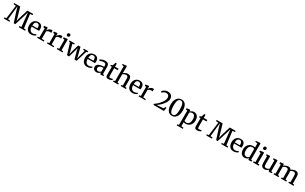

<svg xmlns="http://www.w3.org/2000/svg" viewBox="605 -4123 12181 7668"><g transform="rotate(30 6695.0 -289.0)"><path d="M88.5 -60 169 -679.5 55.5 -691.5V-743H333L464.5 -295.5L496.5 -169L526 -295.5L661 -743H933.5V-691.5L820.5 -679.5L900.5 -61L987 -50.5V0H694.5V-50.5L784.5 -60L738.5 -508L719 -700L678 -553.5L515.5 -33.5H442.5L288 -513L235 -700L214.5 -508L168 -60L266 -50.5V0H5.5V-50.5Z M1264 11Q1179.5 11 1124 -26Q1068.5 -63 1041.2 -128.2Q1014 -193.5 1014 -278.5Q1014 -345 1033.2 -398.5Q1052.5 -452 1087.5 -490.2Q1122.5 -528.5 1170.5 -548.8Q1218.5 -569 1275.5 -569Q1370 -569 1421.8 -517.5Q1473.5 -466 1476 -369.5Q1476 -339.5 1474.8 -316.8Q1473.5 -294 1469.5 -276.5H1128.5Q1129.5 -229 1140.5 -189.2Q1151.5 -149.5 1172.8 -120.8Q1194 -92 1225 -76.2Q1256 -60.5 1296.5 -60.5Q1338.5 -60.5 1381 -75.5Q1423.5 -90.5 1446.5 -108L1466.5 -63.5Q1449 -45 1417.2 -28Q1385.5 -11 1345.5 0Q1305.5 11 1264 11ZM1129 -330H1362.5Q1363.5 -339 1364.2 -351.5Q1365 -364 1365 -373.5Q1365 -434 1340.5 -473.2Q1316 -512.5 1257.5 -512.5Q1231.5 -512.5 1209 -503.2Q1186.5 -494 1169.5 -473.2Q1152.5 -452.5 1142 -417.2Q1131.5 -382 1129 -330Z M1541.5 0V-49.5L1615 -57V-475L1544 -492.5V-548.5L1684.5 -567H1687L1709 -549V-530L1706.5 -442H1709Q1713.5 -450.5 1727.5 -470Q1741.5 -489.5 1765.2 -511Q1789 -532.5 1821.8 -547.8Q1854.5 -563 1895.5 -563Q1910 -563 1918.5 -561.2Q1927 -559.5 1932.5 -557.5V-445.5Q1926 -450.5 1910.8 -454.2Q1895.5 -458 1871 -458Q1831.5 -458 1803.5 -448.2Q1775.5 -438.5 1756.5 -425.5Q1737.5 -412.5 1724 -402.5V-57.5L1848.5 -49V0Z M1995.5 0V-49.5L2069 -57V-475L1998 -492.5V-548.5L2138.5 -567H2141L2163 -549V-530L2160.5 -442H2163Q2167.5 -450.5 2181.5 -470Q2195.5 -489.5 2219.2 -511Q2243 -532.5 2275.8 -547.8Q2308.5 -563 2349.5 -563Q2364 -563 2372.5 -561.2Q2381 -559.5 2386.5 -557.5V-445.5Q2380 -450.5 2364.8 -454.2Q2349.5 -458 2325 -458Q2285.5 -458 2257.5 -448.2Q2229.5 -438.5 2210.5 -425.5Q2191.5 -412.5 2178 -402.5V-57.5L2302.5 -49V0Z M2446 0V-50.5L2525 -59V-475L2451 -493V-547.5L2609 -567H2611.5L2635 -549V-58L2712.5 -50.5V0ZM2571 -652.5Q2539 -652.5 2522.2 -672.2Q2505.5 -692 2505.5 -719Q2505.5 -748.5 2523.8 -771.5Q2542 -794.5 2579 -794.5H2580Q2612.5 -794.5 2629.2 -775.2Q2646 -756 2646 -729Q2646 -699.5 2627.5 -676Q2609 -652.5 2572 -652.5Z M2718 -506V-554.5H2957V-506L2880 -494L2960 -203.5L2987.5 -79.5L3015 -204.5L3114 -554.5H3222L3312 -204.5L3338 -79L3370 -204L3448 -493L3373 -506V-554.5H3579V-506L3524 -493.5L3368 8H3269L3173 -341L3149.5 -457L3124.5 -341L3021.5 8H2925L2769.5 -494.5Z M3846 11Q3761.5 11 3706 -26Q3650.5 -63 3623.2 -128.2Q3596 -193.5 3596 -278.5Q3596 -345 3615.2 -398.5Q3634.5 -452 3669.5 -490.2Q3704.5 -528.5 3752.5 -548.8Q3800.5 -569 3857.5 -569Q3952 -569 4003.8 -517.5Q4055.5 -466 4058 -369.5Q4058 -339.5 4056.8 -316.8Q4055.5 -294 4051.5 -276.5H3710.5Q3711.5 -229 3722.5 -189.2Q3733.5 -149.5 3754.8 -120.8Q3776 -92 3807 -76.2Q3838 -60.5 3878.5 -60.5Q3920.5 -60.5 3963 -75.5Q4005.5 -90.5 4028.5 -108L4048.5 -63.5Q4031 -45 3999.2 -28Q3967.5 -11 3927.5 0Q3887.5 11 3846 11ZM3711 -330H3944.5Q3945.5 -339 3946.2 -351.5Q3947 -364 3947 -373.5Q3947 -434 3922.5 -473.2Q3898 -512.5 3839.5 -512.5Q3813.5 -512.5 3791 -503.2Q3768.5 -494 3751.5 -473.2Q3734.5 -452.5 3724 -417.2Q3713.5 -382 3711 -330Z M4276 11Q4231.5 11 4193.2 -6.8Q4155 -24.5 4132 -60.2Q4109 -96 4109 -150.5Q4109 -200.5 4136 -235.5Q4163 -270.5 4209.8 -292.2Q4256.5 -314 4315.8 -324.5Q4375 -335 4439.5 -336V-370.5Q4439.5 -414.5 4430 -440Q4420.5 -465.5 4396.2 -476.8Q4372 -488 4327 -488Q4269 -488 4225.5 -469.8Q4182 -451.5 4158 -439L4131.5 -492Q4142 -501.5 4175.2 -519.2Q4208.5 -537 4255.8 -551.5Q4303 -566 4355 -566Q4426 -566 4467.5 -545.8Q4509 -525.5 4526.8 -482Q4544.5 -438.5 4544.5 -369.5V-52H4603V-6.5Q4592 -3.5 4573.5 0Q4555 3.5 4534.2 6Q4513.5 8.5 4496 8.5Q4469 8.5 4458 0.2Q4447 -8 4447 -37.5V-69Q4434.5 -56 4410 -37.2Q4385.5 -18.5 4351.5 -3.8Q4317.5 11 4276 11ZM4322.5 -59Q4348.5 -59 4381.5 -74.2Q4414.5 -89.5 4439.5 -111.5V-282.5Q4366.5 -282 4319.2 -266.2Q4272 -250.5 4249 -223.5Q4226 -196.5 4226 -162.5Q4226 -126 4238.5 -103.2Q4251 -80.5 4272.8 -69.8Q4294.5 -59 4322.5 -59Z M4819.5 10.5Q4764.5 10.5 4734.8 -15.2Q4705 -41 4705 -106V-487H4634.5V-534Q4644.5 -537 4656.5 -540.2Q4668.5 -543.5 4679 -546.8Q4689.5 -550 4694.5 -554Q4700.5 -558.5 4704.8 -563.5Q4709 -568.5 4712.5 -575.5Q4716 -582.5 4720 -592Q4724.5 -604.5 4730.5 -625.5Q4736.5 -646.5 4742 -667Q4747.5 -687.5 4750.5 -699.5H4812.5L4814.5 -554.5H4977.5V-487H4815V-183Q4815 -129 4819 -104.5Q4823 -80 4835.5 -73.5Q4848 -67 4873 -67Q4901 -67 4932.2 -74.2Q4963.5 -81.5 4979.5 -88.5L4995.5 -42.5Q4980 -30.5 4951.8 -18.5Q4923.5 -6.5 4888.8 2Q4854 10.5 4819.5 10.5Z M5104 -58V-744.5L5021.5 -755V-799.5L5187 -819H5189.5L5213 -803.5V-571.5L5208.5 -486.5Q5226.5 -503.5 5258.2 -522.2Q5290 -541 5329.2 -554Q5368.5 -567 5408.5 -567Q5472 -567 5506.8 -543Q5541.5 -519 5555 -468.2Q5568.5 -417.5 5568.5 -338V-58.5L5638.5 -50.5V0H5397V-50.5L5459 -58.5V-338.5Q5459 -392 5452 -426.5Q5445 -461 5423.5 -477.5Q5402 -494 5358.5 -494Q5333 -494 5306.5 -485.2Q5280 -476.5 5256 -463.2Q5232 -450 5214.5 -436V-59L5281 -50.5V0H5042V-50.5Z M5941 11Q5856.5 11 5801 -26Q5745.5 -63 5718.2 -128.2Q5691 -193.5 5691 -278.5Q5691 -345 5710.2 -398.5Q5729.5 -452 5764.5 -490.2Q5799.5 -528.5 5847.5 -548.8Q5895.5 -569 5952.5 -569Q6047 -569 6098.8 -517.5Q6150.5 -466 6153 -369.5Q6153 -339.5 6151.8 -316.8Q6150.5 -294 6146.5 -276.5H5805.5Q5806.5 -229 5817.5 -189.2Q5828.5 -149.5 5849.8 -120.8Q5871 -92 5902 -76.2Q5933 -60.5 5973.5 -60.5Q6015.5 -60.5 6058 -75.5Q6100.5 -90.5 6123.5 -108L6143.5 -63.5Q6126 -45 6094.2 -28Q6062.5 -11 6022.5 0Q5982.5 11 5941 11ZM5806 -330H6039.5Q6040.5 -339 6041.2 -351.5Q6042 -364 6042 -373.5Q6042 -434 6017.5 -473.2Q5993 -512.5 5934.5 -512.5Q5908.5 -512.5 5886 -503.2Q5863.5 -494 5846.5 -473.2Q5829.5 -452.5 5819 -417.2Q5808.5 -382 5806 -330Z M6218.5 0V-49.5L6292 -57V-475L6221 -492.5V-548.5L6361.5 -567H6364L6386 -549V-530L6383.5 -442H6386Q6390.5 -450.5 6404.5 -470Q6418.5 -489.5 6442.2 -511Q6466 -532.5 6498.8 -547.8Q6531.5 -563 6572.5 -563Q6587 -563 6595.5 -561.2Q6604 -559.5 6609.5 -557.5V-445.5Q6603 -450.5 6587.8 -454.2Q6572.5 -458 6548 -458Q6508.5 -458 6480.5 -448.2Q6452.5 -438.5 6433.5 -425.5Q6414.5 -412.5 6401 -402.5V-57.5L6525.5 -49V0Z M6894.5 -43Q6943.5 -73.5 6994.8 -116.5Q7046 -159.5 7092.5 -210Q7139 -260.5 7176 -314.2Q7213 -368 7234.2 -421Q7255.5 -474 7255.5 -521.5Q7255.5 -573.5 7237.2 -606.2Q7219 -639 7186.8 -654.5Q7154.5 -670 7112.5 -670Q7068 -670 7035.2 -655Q7002.5 -640 6979.8 -619.8Q6957 -599.5 6942.5 -582.5L6897.5 -624Q6911.5 -645.5 6934 -667.8Q6956.5 -690 6987.2 -709Q7018 -728 7057.2 -739.8Q7096.5 -751.5 7143 -751.5Q7214.5 -751.5 7265.2 -724.8Q7316 -698 7343 -651Q7370 -604 7370 -543.5Q7370 -493 7349.2 -438.8Q7328.5 -384.5 7292.8 -330.8Q7257 -277 7211.5 -227Q7166 -177 7116 -134.5Q7066 -92 7017.5 -61.5L7327 -84L7362 -168.5L7414.5 -157.5L7389.5 0H6910.5Z M7756 9.5Q7689 9.5 7639 -19.2Q7589 -48 7556.2 -99.8Q7523.5 -151.5 7507.5 -221.8Q7491.5 -292 7492 -374Q7492.5 -495 7529.8 -579.5Q7567 -664 7631 -708Q7695 -752 7775 -752Q7843 -752 7892.5 -725Q7942 -698 7974 -648Q8006 -598 8021.5 -529Q8037 -460 8036.5 -376Q8036 -256 8000.8 -169.8Q7965.5 -83.5 7902.5 -37Q7839.5 9.5 7756 9.5ZM7763.5 -43Q7818.5 -43 7851 -78.8Q7883.5 -114.5 7897.8 -186.5Q7912 -258.5 7912 -367Q7912 -449 7903.8 -511.5Q7895.5 -574 7878 -615.8Q7860.5 -657.5 7832.8 -678.8Q7805 -700 7766 -700Q7726 -700 7697.5 -681Q7669 -662 7650.8 -623Q7632.5 -584 7623.8 -523.5Q7615 -463 7615 -380Q7615 -303 7623.8 -241Q7632.5 -179 7650.5 -134.5Q7668.5 -90 7696.8 -66.5Q7725 -43 7763.5 -43Z M8118.5 241.5V192L8189.5 181V-475.5L8118 -492.5V-548.5L8263 -567H8265.5L8286.5 -549V-490.5Q8302.5 -508.5 8327.5 -526.8Q8352.5 -545 8385.5 -557Q8418.5 -569 8458 -569Q8515 -569 8565 -541.2Q8615 -513.5 8645.5 -453.5Q8676 -393.5 8676 -297Q8676 -234 8656.5 -178.2Q8637 -122.5 8599.8 -79.8Q8562.5 -37 8509.5 -13Q8456.5 11 8389 11Q8365.5 11 8338.8 7Q8312 3 8295 -3L8297.5 80.5V181L8399.5 192V241.5ZM8392.5 -42Q8439 -42 8477 -66.8Q8515 -91.5 8537.2 -144.2Q8559.5 -197 8559.5 -282Q8559.5 -339 8548.5 -380Q8537.5 -421 8517.5 -447.2Q8497.5 -473.5 8471.8 -485.8Q8446 -498 8416.5 -498Q8389.5 -498 8366 -490Q8342.5 -482 8325 -470.2Q8307.5 -458.5 8297.5 -447.5V-72Q8305 -61 8331.5 -51.5Q8358 -42 8392.5 -42Z M8912.5 10.5Q8857.5 10.5 8827.8 -15.2Q8798 -41 8798 -106V-487H8727.5V-534Q8737.5 -537 8749.5 -540.2Q8761.5 -543.5 8772 -546.8Q8782.5 -550 8787.5 -554Q8793.5 -558.5 8797.8 -563.5Q8802 -568.5 8805.5 -575.5Q8809 -582.5 8813 -592Q8817.5 -604.5 8823.5 -625.5Q8829.5 -646.5 8835 -667Q8840.5 -687.5 8843.5 -699.5H8905.5L8907.5 -554.5H9070.5V-487H8908V-183Q8908 -129 8912 -104.5Q8916 -80 8928.5 -73.5Q8941 -67 8966 -67Q8994 -67 9025.2 -74.2Q9056.5 -81.5 9072.5 -88.5L9088.5 -42.5Q9073 -30.5 9044.8 -18.5Q9016.5 -6.5 8981.8 2Q8947 10.5 8912.5 10.5Z M9424 -60 9504.5 -679.5 9391 -691.5V-743H9668.5L9800 -295.5L9832 -169L9861.5 -295.5L9996.5 -743H10269V-691.5L10156 -679.5L10236 -61L10322.5 -50.5V0H10030V-50.5L10120 -60L10074 -508L10054.5 -700L10013.5 -553.5L9851 -33.5H9778L9623.5 -513L9570.5 -700L9550 -508L9503.5 -60L9601.5 -50.5V0H9341V-50.5Z M10599.5 11Q10515 11 10459.5 -26Q10404 -63 10376.8 -128.2Q10349.5 -193.5 10349.5 -278.5Q10349.5 -345 10368.8 -398.5Q10388 -452 10423 -490.2Q10458 -528.5 10506 -548.8Q10554 -569 10611 -569Q10705.5 -569 10757.2 -517.5Q10809 -466 10811.5 -369.5Q10811.5 -339.5 10810.2 -316.8Q10809 -294 10805 -276.5H10464Q10465 -229 10476 -189.2Q10487 -149.5 10508.2 -120.8Q10529.5 -92 10560.5 -76.2Q10591.5 -60.5 10632 -60.5Q10674 -60.5 10716.5 -75.5Q10759 -90.5 10782 -108L10802 -63.5Q10784.5 -45 10752.8 -28Q10721 -11 10681 0Q10641 11 10599.5 11ZM10464.5 -330H10698Q10699 -339 10699.8 -351.5Q10700.5 -364 10700.5 -373.5Q10700.5 -434 10676 -473.2Q10651.5 -512.5 10593 -512.5Q10567 -512.5 10544.5 -503.2Q10522 -494 10505 -473.2Q10488 -452.5 10477.5 -417.2Q10467 -382 10464.5 -330Z M11107.5 11Q11064 11 11024.8 -5.2Q10985.5 -21.5 10955 -55.2Q10924.5 -89 10907 -140.8Q10889.5 -192.5 10889.5 -263.5Q10889.5 -347.5 10923.8 -416.8Q10958 -486 11022.8 -527.5Q11087.5 -569 11179 -569Q11204 -569 11227 -566.2Q11250 -563.5 11269.5 -558.5V-744.5L11168.5 -756V-801L11352 -819H11355L11378 -802V-52H11435.5V-5Q11415 -0.5 11386.8 4.8Q11358.5 10 11328.5 10Q11304 10 11291.2 1.8Q11278.5 -6.5 11278.5 -37V-69Q11261.5 -48.5 11235.8 -30Q11210 -11.5 11177.5 -0.2Q11145 11 11107.5 11ZM11149.5 -61Q11177.5 -61 11201 -70Q11224.5 -79 11242 -92Q11259.5 -105 11269.5 -117.5V-483.5Q11262 -495 11234 -504Q11206 -513 11173.5 -513Q11126.5 -513 11089.2 -489.5Q11052 -466 11030 -414.5Q11008 -363 11007 -278.5Q11006 -201 11025.2 -153Q11044.5 -105 11077.2 -83Q11110 -61 11149.5 -61Z M11497 0V-50.5L11576 -59V-475L11502 -493V-547.5L11660 -567H11662.5L11686 -549V-58L11763.5 -50.5V0ZM11622 -652.5Q11590 -652.5 11573.2 -672.2Q11556.5 -692 11556.5 -719Q11556.5 -748.5 11574.8 -771.5Q11593 -794.5 11630 -794.5H11631Q11663.5 -794.5 11680.2 -775.2Q11697 -756 11697 -729Q11697 -699.5 11678.5 -676Q11660 -652.5 11623 -652.5Z M12266.5 9.5Q12238 9.5 12224 -1.5Q12210 -12.5 12210 -39V-72.5Q12192 -53.5 12163.8 -34.2Q12135.5 -15 12101.8 -2Q12068 11 12032.5 11Q11938.5 11 11899 -39.2Q11859.5 -89.5 11859.5 -203.5V-491.5L11804.5 -507V-553L11948 -566.5H11949.5L11969 -554V-209.5Q11969 -156 11977.2 -123.2Q11985.5 -90.5 12007 -75.2Q12028.5 -60 12068 -60Q12097 -60 12121.5 -69.2Q12146 -78.5 12165.5 -91Q12185 -103.5 12198 -115V-491.5L12126.5 -508V-553L12282 -566.5H12284L12307 -554V-52H12365.5L12365 -5.5Q12348 -1.5 12323.2 4Q12298.5 9.5 12266.5 9.5Z M12441.5 0V-50.5L12501.5 -59V-475L12431 -492.5V-548.5L12576.5 -567L12593 -556.5L12601 -517L12600 -482.5Q12622 -503 12657.5 -522.5Q12693 -542 12732 -554.5Q12771 -567 12804 -567Q12857.5 -567 12890 -549Q12922.5 -531 12939.5 -492.5Q12958.5 -509.5 12991.2 -526.8Q13024 -544 13062.2 -555.5Q13100.5 -567 13136.5 -567Q13183 -567 13214.2 -553.8Q13245.5 -540.5 13263.8 -512.8Q13282 -485 13290 -442Q13298 -399 13298 -339.5V-59L13368.5 -50.5V0H13128V-50.5L13188 -59V-336Q13188 -390 13180 -425.2Q13172 -460.5 13149.5 -477.5Q13127 -494.5 13083.5 -494.5Q13060 -494.5 13035.8 -487Q13011.5 -479.5 12990 -468.2Q12968.5 -457 12953 -446Q12956 -431 12958 -414Q12960 -397 12961 -378Q12962 -359 12962 -338V-59L13031 -50.5V0H12787.5V-50.5L12851.5 -59V-338.5Q12851.5 -392.5 12844.5 -426.8Q12837.5 -461 12817 -477.5Q12796.5 -494 12754.5 -494Q12716.5 -494 12677.5 -475.5Q12638.5 -457 12612 -436V-59L12677 -50.5V0Z"/></g></svg>

Font: Merriweather 20pt Medium
Style: Regular
Weight: 500
Version: Version 2.100